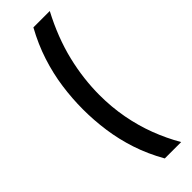

<svg xmlns="http://www.w3.org/2000/svg" viewBox="-271 -702 837 837"><g transform="rotate(-45 147.5 -283.5)"><path d="M267 -688Q239 -635 218.5 -582Q198 -529 185.5 -477Q173 -425 167 -374.5Q161 -324 161 -276Q161 -201 174 -131.5Q187 -62 211 1Q235 64 268 121H167Q129 54 107 -13Q85 -80 75.5 -147.5Q66 -215 66 -282Q66 -349 75.5 -417Q85 -485 107 -553Q129 -621 166 -688Z"/></g></svg>

Font: Bricolage Grotesque 18pt
Style: Regular
Weight: 400
Version: Version 1.001;gftools[0.9.33.dev8+g029e19f]